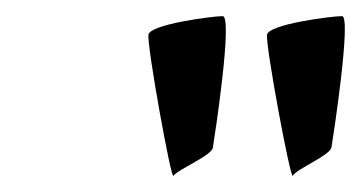

<svg xmlns="http://www.w3.org/2000/svg" viewBox="-20 -800 447 238"><path d="M164 -757C162 -744 192 -577 195 -582C200 -590 245 -608 244 -618C246 -630 269 -780 256 -780C244 -780 166 -770 164 -757ZM311 -757C309 -744 340 -577 343 -582C346 -590 391 -608 391 -618C393 -630 416 -780 404 -780C391 -780 313 -770 311 -757Z"/></svg>

Font: Ampere
Style: ExtIta
Weight: 400
Version: Version 1